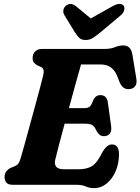

<svg xmlns="http://www.w3.org/2000/svg" viewBox="-20 -952 723 989"><path d="M376 0H47Q21.5 0 12.5 -11.8Q3.5 -23.5 3.5 -41Q3.5 -57.5 13 -69.5Q22.5 -81.5 35.5 -87.5L55.5 -95.5Q67.5 -100.5 74.2 -109.2Q81 -118 87 -139Q92.5 -157.5 103.8 -198Q115 -238.5 129 -289.8Q143 -341 157.5 -393.8Q172 -446.5 183.8 -491.2Q195.5 -536 202 -561.5Q207 -582 204 -592.2Q201 -602.5 191 -607L173 -615Q162.5 -621 155.2 -629.2Q148 -637.5 148 -652Q148 -673.5 160.8 -686.8Q173.5 -700 198.5 -700H519.5Q550.5 -700 572 -709Q593.5 -718 614.5 -718Q654.5 -718 662 -670.5L682.5 -545.5Q686 -522.5 677 -509.2Q668 -496 650.5 -493.5Q630.5 -490 615.8 -500.8Q601 -511.5 590 -544Q576.5 -584.5 554.5 -602.2Q532.5 -620 498 -620H397.5Q389 -591.5 371.8 -528.8Q354.5 -466 335 -395H416.5Q432 -395 441.8 -402.8Q451.5 -410.5 460.5 -436.5Q473 -462 496.5 -462Q514.5 -462 524 -451.8Q533.5 -441.5 535.5 -424.5L552.5 -302Q556 -275.5 545 -263Q534 -250.5 515.5 -250.5Q501 -250.5 492 -258.8Q483 -267 476.5 -279Q466.5 -302.5 453.2 -308.8Q440 -315 415 -315H313Q295.5 -250 281.8 -198Q268 -146 264 -127Q259.5 -105.5 269.8 -92.8Q280 -80 311 -80H381.5Q428.5 -80 454.5 -96.8Q480.5 -113.5 505 -163.5Q529 -208 556.5 -208Q593.5 -208 593 -156Q592.5 -109.5 575.8 -70.2Q559 -31 530 -7Q501 17 463.5 17Q441.5 17 422 8.5Q402.5 0 376 0ZM501 -788.5Q478.5 -770 461 -758Q443.5 -746 421.5 -746Q399 -746 387.5 -757.5Q376 -769 364 -788.5L312 -873.5Q303.5 -888 306.8 -901.5Q310 -915 320 -923Q345 -941.5 372 -919.5L447.5 -857L559 -919.5Q600 -942.5 616.5 -923Q622.5 -915.5 620 -901Q617.5 -886.5 600 -871.5Z"/></svg>

Font: Fraunces 72pt SuperSoft
Style: Bold Italic
Weight: 700
Italic angle: -16°
Version: Version 1.000;[0bf87f6ff]